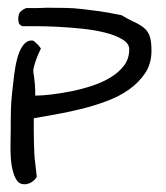

<svg xmlns="http://www.w3.org/2000/svg" viewBox="-20 -477 430 497"><path d="M7.8 -164.1Q7.8 -173.8 8.3 -193.4Q8.8 -212.9 11.2 -235.8Q13.7 -258.8 16.6 -282.7Q19.5 -306.6 24.9 -326.7Q30.3 -346.7 39.6 -359.4Q48.8 -372.1 61.5 -372.1Q62.5 -372.1 63 -372.1Q63.5 -372.1 64.5 -372.1Q65.4 -371.1 67.4 -371.1Q68.4 -370.1 71.3 -367.7Q74.2 -365.2 77.1 -362.3Q80.1 -359.4 82.5 -356Q85 -352.5 85.9 -351.6Q77.1 -333 73.2 -321.8Q69.3 -310.5 67.4 -302.7Q65.4 -294.9 66.4 -289.6Q67.4 -284.2 68.4 -276.9Q69.3 -269.5 70.3 -258.3Q71.3 -247.1 71.3 -229.5Q87.9 -229.5 112.8 -232.4Q137.7 -235.4 164.6 -240.7Q191.4 -246.1 218.3 -254.9Q245.1 -263.7 266.6 -276.9Q288.1 -290 301.3 -307.6Q314.5 -325.2 314.5 -349.6Q314.5 -364.3 296.9 -375Q279.3 -385.7 252 -392.6Q224.6 -399.4 191.9 -402.8Q159.2 -406.2 128.4 -407.7Q97.7 -409.2 72.8 -409.2Q47.9 -409.2 38.1 -409.2Q30.3 -412.1 28.8 -417.5Q27.3 -422.9 27.3 -428.7Q27.3 -439.5 31.7 -445.3Q36.1 -451.2 47.9 -456.1Q50.8 -456.1 58.1 -456.1Q65.4 -456.1 73.7 -456.1Q82 -456.1 89.4 -456.5Q96.7 -457 100.6 -457Q127.9 -457 149.4 -456.5Q170.9 -456.1 192.4 -453.6Q213.9 -451.2 238.3 -447.8Q262.7 -444.3 294.9 -437.5Q312.5 -426.8 326.7 -420.4Q340.8 -414.1 351.6 -405.8Q362.3 -397.5 367.2 -384.3Q372.1 -371.1 372.1 -345.7Q372.1 -312.5 356 -288.1Q339.8 -263.7 314.5 -245.6Q289.1 -227.5 256.3 -215.3Q223.6 -203.1 189.5 -194.8Q155.3 -186.5 123 -180.7Q90.8 -174.8 67.4 -170.9V-137.7Q67.4 -120.1 67.9 -107.4Q68.4 -94.7 68.8 -81.5Q69.3 -68.4 71.3 -53.7Q73.2 -39.1 75.2 -19.5Q70.3 -10.7 61.5 -5.4Q52.7 0 43 0Q30.3 0 23.4 -10.3Q16.6 -20.5 12.7 -36.6Q8.8 -52.7 7.8 -71.8Q6.8 -90.8 7.3 -109.4Q7.8 -127.9 7.8 -142.6Q7.8 -157.2 7.8 -164.1Z"/></svg>

Font: Swanky and Moo Moo
Style: Regular
Weight: 400
Designer: Kimberly Geswein
Foundry: Kimberly Geswein
Version: Version 1.002 2001